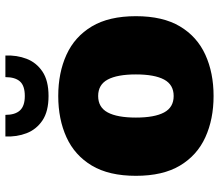

<svg xmlns="http://www.w3.org/2000/svg" viewBox="-70 -730 812 712"><g transform="rotate(-90 336.0 -374.0)"><path d="M40 -276Q40 -376 78 -439.5Q116 -503 183 -533.5Q250 -564 336 -564Q422 -564 489 -533.5Q556 -503 594 -439.5Q632 -376 632 -276Q632 -176 594 -112.5Q556 -49 489 -18.5Q422 12 336 12Q250 12 183 -18.5Q116 -49 78 -112.5Q40 -176 40 -276ZM256 -276Q256 -207 275 -171.5Q294 -136 336 -136Q378 -136 397 -171.5Q416 -207 416 -276Q416 -345 397 -380.5Q378 -416 336 -416Q294 -416 275 -380.5Q256 -345 256 -276ZM336 -600Q279 -600 245.5 -622.5Q212 -645 198 -681.5Q184 -718 186 -760H266Q266 -724 282.5 -706Q299 -688 336 -688Q374 -688 390 -706Q406 -724 406 -760H486Q488 -718 474 -681.5Q460 -645 426.5 -622.5Q393 -600 336 -600Z"/></g></svg>

Font: Kufam Black
Style: Regular
Weight: 900
Designer: Wael Morcos, Artur Schmal
Foundry: Original Type
Version: Version 1.301; ttfautohint (v1.8.3)